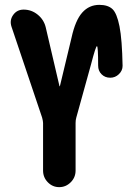

<svg xmlns="http://www.w3.org/2000/svg" viewBox="-20 -770 540 790"><path d="M388.7 -750Q423.8 -750 442.4 -732.9Q460.9 -715.8 471.7 -661.6Q482.4 -607.4 484.4 -499Q484.4 -479.5 469.2 -464.8Q454.1 -450.2 433.6 -450.2Q412.1 -450.2 397.9 -464.4Q383.8 -478.5 383.8 -500Q383.8 -580.1 378.9 -580.1Q374 -580.1 354.5 -504.9L293.9 -286.1Q291 -276.4 291 -263.7V-68.4Q291 -40 271 -20Q251 0 223.6 0Q196.3 0 176.8 -20Q157.2 -40 157.2 -68.4V-263.7Q157.2 -271.5 153.3 -286.1L27.3 -660.2Q18.6 -686.5 34.2 -708.5Q49.8 -730.5 77.1 -730.5Q109.4 -730.5 134.8 -710Q160.2 -689.5 168 -658.2L224.6 -416Q224.6 -415 225.6 -415Q226.6 -415 226.6 -416L274.4 -615.2Q290 -686.5 318.4 -718.3Q346.7 -750 388.7 -750Z"/></svg>

Font: Rounded-X Mgen+ 1m bold
Style: Bold
Weight: 700
Designer: [Source Han Sans]
Ryoko NISHIZUKA  (kana & ideographs); Paul D. Hunt (Latin, Greek & Cyrillic); Wenlong ZHANG  (bopomofo
Version: Version 1.059.20150602